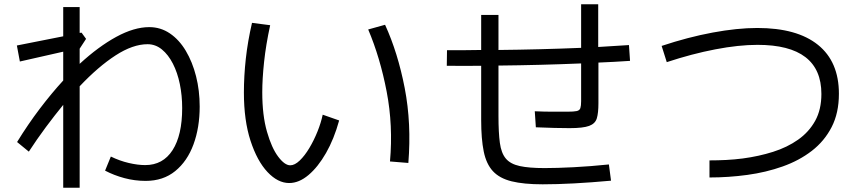

<svg xmlns="http://www.w3.org/2000/svg" viewBox="-20 -821 4040 899"><path d="M276 58V-330Q236 -281 195 -226Q154 -171 115 -111L60 -156Q111 -239 166 -311.5Q221 -384 276 -444V-579L73 -533L59 -608L276 -651V-788H353V-667L362 -668L383 -639L353 -593V-522Q441 -603 524.5 -648.5Q608 -694 679 -694Q732 -694 775.5 -664.5Q819 -635 850 -583Q881 -531 898 -464Q915 -397 915 -322Q915 -224 886 -145Q857 -66 800.5 -20Q744 26 662 26Q611 26 562.5 13Q514 0 472 -22L499 -88Q540 -68 582.5 -58Q625 -48 660 -48Q743 -48 788 -118Q833 -188 833 -315Q833 -374 822 -427.5Q811 -481 789.5 -523Q768 -565 738 -589.5Q708 -614 671 -614Q602 -614 521 -561.5Q440 -509 353 -417V58Z M1334 36Q1281 36 1232.5 -15.5Q1184 -67 1153 -162Q1122 -257 1122 -388Q1122 -465 1131 -546.5Q1140 -628 1160 -714L1245 -703Q1225 -611 1216.5 -531Q1208 -451 1208 -389Q1208 -281 1230 -204.5Q1252 -128 1282.5 -87.5Q1313 -47 1339 -47Q1360 -47 1383.5 -69.5Q1407 -92 1428.5 -128Q1450 -164 1466.5 -205Q1483 -246 1491 -284L1568 -257Q1544 -170 1506.5 -104.5Q1469 -39 1424.5 -1.5Q1380 36 1334 36ZM1892 -58 1806 -65Q1821 -233 1790.5 -392Q1760 -551 1704 -683L1783 -705Q1843 -574 1875 -408.5Q1907 -243 1892 -58Z M2072 -513 2073 -586Q2114 -586 2153.5 -586Q2193 -586 2233 -587V-751H2314V-587Q2410 -588 2506.5 -590.5Q2603 -593 2701 -597V-801H2781V-601Q2854 -605 2925 -610L2930 -536Q2856 -531 2782 -528V-337Q2782 -292 2774.5 -267Q2767 -242 2738.5 -231.5Q2710 -221 2647 -221Q2618 -221 2576 -222Q2534 -223 2489 -225L2484 -300Q2528 -298 2569 -298Q2610 -298 2636 -298Q2667 -298 2680.5 -301Q2694 -304 2697.5 -315Q2701 -326 2701 -347V-524Q2604 -520 2507.5 -517.5Q2411 -515 2314 -514V-279Q2314 -200 2320.5 -152Q2327 -104 2348.5 -78.5Q2370 -53 2413.5 -43.5Q2457 -34 2530 -34Q2587 -34 2665.5 -38Q2744 -42 2831 -51L2841 25Q2654 42 2521 42Q2432 42 2375.5 28Q2319 14 2288 -19.5Q2257 -53 2245 -111.5Q2233 -170 2233 -259V-513Q2154 -512 2072 -513Z M3302 10V-70Q3341 -70 3380 -72Q3419 -74 3458 -79Q3533 -89 3599.5 -110Q3666 -131 3717 -167Q3768 -203 3797 -255.5Q3826 -308 3826 -381Q3826 -611 3527 -611Q3439 -611 3329.5 -590Q3220 -569 3102 -530L3078 -606Q3201 -647 3316.5 -668.5Q3432 -690 3526 -690Q3712 -690 3810 -611Q3908 -532 3908 -382Q3908 -292 3874 -226Q3840 -160 3781 -114.5Q3722 -69 3644.5 -41.5Q3567 -14 3479 -2Q3391 10 3302 10Z"/></svg>

Font: Murecho
Style: Regular
Weight: 400
Designer: Neil Summerour
Foundry: Positype
Version: Version 1.010; ttfautohint (v1.8.3)